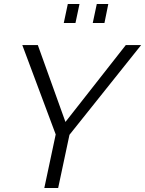

<svg xmlns="http://www.w3.org/2000/svg" viewBox="-20 -934 721 954"><path d="M296.9 -819.8 316.9 -914.1H375L355 -819.8ZM440.9 -819.8 460.9 -914.1H518.1L499 -819.8ZM256.8 -266.1 90.8 -710H168L305.2 -328.1L605 -710H681.2L325.2 -264.2L269 0H200.2Z"/></svg>

Font: Rawline
Style: Italic
Weight: 400
Italic angle: -12°
Designer: Matt McInerney, Pablo Impallari, Rodrigo Fuenzalida
Foundry: Matt McInerney, Pablo Impallari, Rodrigo Fuenzalida
Version: Version 4.020;PS 004.020;hotconv 1.0.88;makeotf.lib2.5.64775